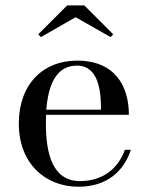

<svg xmlns="http://www.w3.org/2000/svg" viewBox="-20 -700 564 730"><path d="M267.5 -634.5 400.5 -559 410.5 -569.5 300.5 -679.5H235.5L125.5 -569.5L135.5 -559ZM477.5 -130.5H455C430 -61.5 373.5 -11.5 284 -11.5C180 -11.5 154.5 -115.5 154.5 -230C154.5 -241.5 154.5 -252.5 155 -263.5H470C470 -372.5 417.5 -469.5 272.5 -469.5C144 -469.5 51.5 -380 51.5 -230C51.5 -80 151 10 278.5 10C387 10 451.5 -50 477.5 -130.5ZM272.5 -450.5C356.5 -450.5 364 -349.5 364 -283H156C163.5 -375 192 -450.5 272.5 -450.5Z"/></svg>

Font: Bodoni* 11
Style: Regular
Weight: 400
Version: Version 2.3